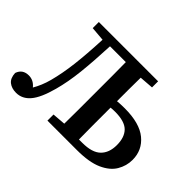

<svg xmlns="http://www.w3.org/2000/svg" viewBox="-131 -925 1202 1202"><g transform="rotate(45 470.0 -324.0)"><path d="M586 -308Q586 -245 586 -182Q586 -119 587 -56H616Q703 -56 741.5 -93.5Q780 -131 780 -199Q780 -268 744.5 -303.5Q709 -339 624 -339Q614 -339 604.5 -338.5Q595 -338 586 -337ZM102 16Q62 16 37 -4Q12 -24 10 -68Q27 -118 82 -118Q124 -118 153 -82Q167 -106 179 -134.5Q191 -163 200 -197Q221 -276 232.5 -372Q244 -468 250 -602L155 -610V-664H680V-610L587 -603Q586 -550 586 -497Q586 -444 586 -394Q618 -397 652 -397Q784 -397 849.5 -343Q915 -289 915 -203Q915 -150 887.5 -103.5Q860 -57 796.5 -28.5Q733 0 625 0H364V-54L452 -61Q453 -122 453 -184Q453 -246 453 -308V-356Q453 -419 453 -481.5Q453 -544 452 -606H312Q306 -468 295 -365.5Q284 -263 261 -179Q233 -75 194.5 -29.5Q156 16 102 16Z"/></g></svg>

Font: Source Serif 4 SmText Semibold
Style: Regular
Weight: 600
Designer: Frank Grießhammer
Foundry: Adobe
Version: Version 4.005;hotconv 1.1.0;makeotfexe 2.6.0